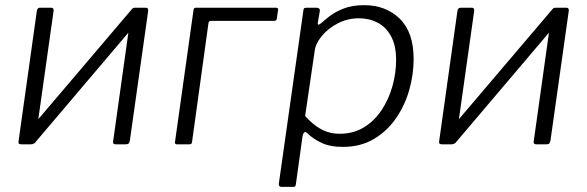

<svg xmlns="http://www.w3.org/2000/svg" viewBox="-20 -560 2279 745"><path d="M188 -518 117 -15Q115 0 100 0H64Q56 0 53.5 -2.5Q51 -5 52 -12L123 -518Q125 -530 135 -530H179Q189 -530 188 -518ZM555 -518 484 -15Q482 -6 479 -3Q476 0 467 0H431Q423 0 420.5 -2.5Q418 -5 419 -12L490 -518Q492 -530 502 -530H546Q556 -530 555 -518ZM493 -526 528 -492 113 -3 78 -38Z M666 0Q658 0 659 -9L731 -522Q732 -530 740 -530H1051Q1055 -530 1057.5 -528Q1060 -526 1059 -522L1054 -487Q1053 -479 1043 -479H798Q791 -479 789 -471L725 -8Q724 0 715 0Z M1071 165Q1066 165 1063.5 161Q1061 157 1062 152L1157 -518Q1158 -526 1160 -528Q1162 -530 1171 -530H1208Q1215 -530 1218.5 -526.5Q1222 -523 1221 -517L1213 -471Q1212 -465 1215.5 -464.5Q1219 -464 1226 -470Q1237 -480 1258 -496.5Q1279 -513 1312.5 -526.5Q1346 -540 1393 -540Q1477 -540 1531 -487.5Q1585 -435 1585 -331Q1585 -271 1568 -211Q1551 -151 1516.5 -101Q1482 -51 1430.5 -20.5Q1379 10 1310 10Q1260 10 1226 -6.5Q1192 -23 1173 -43Q1165 -50 1160.5 -46Q1156 -42 1154 -32L1128 155Q1127 161 1125.5 163Q1124 165 1118 165H1071ZM1298 -41Q1352 -41 1393 -66.5Q1434 -92 1461.5 -134Q1489 -176 1503 -226.5Q1517 -277 1517 -327Q1517 -383 1497.5 -419Q1478 -455 1445.5 -472Q1413 -489 1373 -489Q1328 -489 1290 -469Q1252 -449 1228 -419.5Q1204 -390 1201 -362L1164 -110Q1192 -78 1224.5 -59.5Q1257 -41 1298 -41Z M1820 -518 1749 -15Q1747 0 1732 0H1696Q1688 0 1685.5 -2.5Q1683 -5 1684 -12L1755 -518Q1757 -530 1767 -530H1811Q1821 -530 1820 -518ZM2187 -518 2116 -15Q2114 -6 2111 -3Q2108 0 2099 0H2063Q2055 0 2052.5 -2.5Q2050 -5 2051 -12L2122 -518Q2124 -530 2134 -530H2178Q2188 -530 2187 -518ZM2125 -526 2160 -492 1745 -3 1710 -38Z"/></svg>

Font: Libre Franklin Light
Style: Italic
Weight: 300
Italic angle: -8°
Designer: Pablo Impallari, Rodrigo Fuenzalida, Nhung Nguyen
Foundry: Impallari Type
Version: Version 3.000